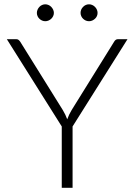

<svg xmlns="http://www.w3.org/2000/svg" viewBox="-20 -894 640 914"><path d="M325.5 -292V0H274V-292L12.5 -707.5H57Q64 -707.5 68.2 -704.2Q72.5 -701 76.5 -695L279 -370Q286 -358.5 291 -347.8Q296 -337 300 -326Q304 -337 309 -347.8Q314 -358.5 321 -370L523 -695Q526 -700.5 530.5 -704Q535 -707.5 542 -707.5H587ZM236.5 -832.5Q236.5 -824.5 233 -817.2Q229.5 -810 224 -804.8Q218.5 -799.5 211 -796.2Q203.5 -793 195.5 -793Q187.5 -793 180.2 -796.2Q173 -799.5 167.5 -804.8Q162 -810 158.8 -817.2Q155.5 -824.5 155.5 -832.5Q155.5 -840.5 158.8 -848Q162 -855.5 167.5 -861.2Q173 -867 180.2 -870.2Q187.5 -873.5 195.5 -873.5Q203.5 -873.5 211 -870.2Q218.5 -867 224 -861.2Q229.5 -855.5 233 -848Q236.5 -840.5 236.5 -832.5ZM444.5 -832.5Q444.5 -824.5 441.2 -817.2Q438 -810 432.2 -804.8Q426.5 -799.5 419.2 -796.2Q412 -793 404 -793Q395.5 -793 388.2 -796.2Q381 -799.5 375.5 -804.8Q370 -810 366.8 -817.2Q363.5 -824.5 363.5 -832.5Q363.5 -849 375.5 -861.2Q387.5 -873.5 404 -873.5Q412 -873.5 419.2 -870.2Q426.5 -867 432.2 -861.2Q438 -855.5 441.2 -848Q444.5 -840.5 444.5 -832.5Z"/></svg>

Font: Lato TR Light
Style: Regular
Weight: 300
Designer: Lukasz Dziedzic
Foundry: Lukasz Dziedzic
Version: Version 1.104 2013